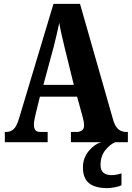

<svg xmlns="http://www.w3.org/2000/svg" viewBox="-20 -734 680 991"><path d="M5 0V-53H12Q34 -53 50 -67Q66 -81 79 -125L256 -714H393L565 -112Q575 -80 591.5 -66.5Q608 -53 631 -53H640V0H346V-53H377Q392 -53 403 -61Q414 -69 414 -87Q414 -99 410.5 -114.5Q407 -130 404 -140L378 -235H186L166 -154Q163 -142 159 -123Q155 -104 155 -90Q155 -73 162 -63Q169 -53 189 -53H226V0ZM204 -296H361L314 -487Q306 -521 298.5 -553Q291 -585 286 -616Q279 -585 272 -553.5Q265 -522 257 -492ZM534 237Q471 237 439.5 211.5Q408 186 408 130Q408 82 437.5 46Q467 10 503 0H575Q549 10 524 40.5Q499 71 499 118Q499 146 514.5 158Q530 170 555 170Q578 170 607 161V222Q594 229 570.5 233Q547 237 534 237Z"/></svg>

Font: Noto Serif Ethiopic ExtraCondensed ExtraBold
Style: Regular
Weight: 800
Width: 2
Designer: Monotype Design Team
Foundry: Monotype Imaging Inc.
Version: Version 2.102; ttfautohint (v1.8.4.7-5d5b)